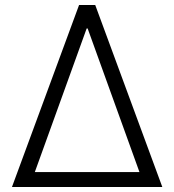

<svg xmlns="http://www.w3.org/2000/svg" viewBox="-20 -747 696 767"><path d="M27.8 0 295.9 -727.1H360.4L628.4 0ZM119.1 -59.6H537.1L330.1 -633.3H326.2Z"/></svg>

Font: Interop Light
Style: Regular
Weight: 300
Designer: Rasmus Andersson, Google, Jang Haemin
Foundry: jhaemin
Version: Version 1.007